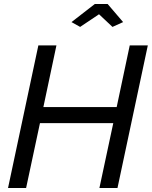

<svg xmlns="http://www.w3.org/2000/svg" viewBox="-20 -936 756 956"><path d="M336 -826 452 -916H516L593 -826L540 -802L473 -865L379 -802ZM171 -710H261L196 -403H561L626 -710H716L565 0H475L544 -323H179L110 0H20Z"/></svg>

Font: PTCRaleway Medium
Style: Italic
Weight: 500
Italic angle: -12°
Designer: Matt McInerney, Pablo Impallari, Rodrigo Fuenzalida
Foundry: Matt McInerney, Pablo Impallari, Rodrigo Fuenzalida
Version: Version 3.000g; ttfautohint (v1.5) -l 8 -r 28 -G 28 -x 14 -D